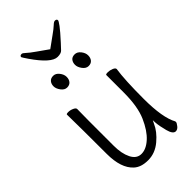

<svg xmlns="http://www.w3.org/2000/svg" viewBox="-271 -955 1042 1042"><g transform="rotate(-45 250.0 -434.0)"><path d="M133 -837Q114 -865 112 -870Q112 -881 126 -881Q133 -881 146.5 -868Q160 -855 191 -833.5Q222 -812 254 -789Q285 -812 315.5 -833.5Q346 -855 359.5 -868Q373 -881 381 -881Q395 -881 395 -870Q395 -865 378.5 -842.5Q362 -820 319 -773Q301 -754 290.5 -742.5Q280 -731 253 -731Q206 -731 133 -837ZM298.5 -664Q308 -676 327.5 -676Q347 -676 361.5 -657.5Q376 -639 376 -620Q376 -601 366 -589Q356 -577 337 -577Q318 -577 303.5 -596.5Q289 -616 289 -634Q289 -652 298.5 -664ZM134 -664Q144 -676 163 -676Q182 -676 196.5 -657.5Q211 -639 211 -620Q211 -601 201 -589Q191 -577 172 -577Q153 -577 138.5 -596.5Q124 -616 124 -634Q124 -652 134 -664ZM121 -14Q69 -61 69 -171Q69 -368 67 -474Q67 -479 82 -479Q97 -479 112.5 -472Q128 -465 128 -456L127 -368V-175Q127 -115 146.5 -76Q166 -37 202.5 -37Q239 -37 276 -70.5Q313 -104 341.5 -168.5Q370 -233 370 -342V-475Q370 -480 386 -480Q402 -480 417.5 -473.5Q433 -467 433 -458Q422 -385 422 -240Q422 -95 457 -32Q457 -30 457 -25.5Q457 -21 446 -6.5Q435 8 421 8Q400 8 389 -34Q378 -76 376 -103L375 -123L366 -105Q348 -63 303 -25Q258 13 204 13Q150 13 121 -14Z"/></g></svg>

Font: Moon Stars Kai HW Light
Style: Regular
Weight: 300
Designer: GuiWonder
Version: Version 1.101